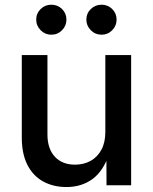

<svg xmlns="http://www.w3.org/2000/svg" viewBox="-20 -772 637 800"><path d="M256.8 7.3Q201.7 7.3 159.4 -16.1Q117.2 -39.6 94 -85.4Q70.8 -131.3 70.8 -198.7V-542.5H177.7V-211.9Q177.7 -152.3 208.5 -119.1Q239.3 -85.9 292.5 -85.9Q329.1 -85.9 357.7 -101.8Q386.2 -117.7 402.6 -148.2Q418.9 -178.7 418.9 -222.2V-542.5H526.4V0H423.8L423.3 -132.8H435.5Q411.1 -59.6 365.5 -26.1Q319.8 7.3 256.8 7.3ZM403.3 -627.4Q377 -627.4 358.4 -646Q339.8 -664.6 339.8 -690.4Q339.8 -716.3 358.4 -734.4Q377 -752.4 403.3 -752.4Q429.2 -752.4 447.5 -734.4Q465.8 -716.3 465.8 -690.4Q465.8 -664.6 447.5 -646Q429.2 -627.4 403.3 -627.4ZM193.8 -627.4Q168 -627.4 149.4 -646Q130.9 -664.6 130.9 -690.4Q130.9 -716.3 149.4 -734.4Q168 -752.4 193.8 -752.4Q220.2 -752.4 238.5 -734.4Q256.8 -716.3 256.8 -690.4Q256.8 -664.6 238.5 -646Q220.2 -627.4 193.8 -627.4Z"/></svg>

Font: Inter 16pt Medium
Style: Regular
Weight: 500
Version: Version 4.001;git-66647c0bb